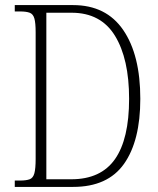

<svg xmlns="http://www.w3.org/2000/svg" viewBox="-20 -734 621 754"><path d="M38 0V-25H59Q83 -25 96.5 -30Q110 -35 115 -53.5Q120 -72 120 -110V-607Q120 -644 115 -661.5Q110 -679 96.5 -684Q83 -689 59 -689H38V-714H267Q397 -714 464 -616Q531 -518 531 -346Q531 -181 467 -90.5Q403 0 267 0ZM260 -30Q376 -30 431.5 -109Q487 -188 487 -346Q487 -503 431.5 -593.5Q376 -684 261 -684H162V-30Z"/></svg>

Font: Noto Serif Lao Condensed ExtraLight
Style: Regular
Weight: 200
Width: 3
Designer: Monotype Design Team
Foundry: Monotype Imaging Inc.
Version: Version 2.003; ttfautohint (v1.8.4.7-5d5b)